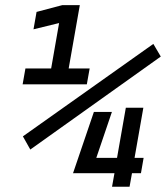

<svg xmlns="http://www.w3.org/2000/svg" viewBox="-20 -713 634 733"><path d="M407.7 0 417 -51.8H258.3L259.3 -53.2L338.4 -285.6H407.2L347.7 -110.4H426.8L460.4 -301.8H527.3L493.7 -110.4H528.3L518.1 -51.8H483.9L474.6 0ZM66.4 -391.1 77.1 -451.7H175.3L205.6 -625L107.9 -601.1L119.6 -667.5L217.8 -693.4H284.7L242.2 -451.7H322.3L311.5 -391.1ZM95.7 -142.1 67.4 -192.4 565.4 -545.4 593.8 -497.1Z"/></svg>

Font: Cascadia Code NF SemiLight
Style: Italic
Weight: 350
Italic angle: -10°
Monospace: yes
Designer: Aaron Bell
Foundry: Saja Typeworks
Version: Version 2404.023; ttfautohint (v1.8.4)